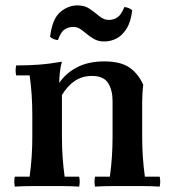

<svg xmlns="http://www.w3.org/2000/svg" viewBox="-20 -691 640 713"><path d="M35 2Q31 -17 35 -35H90Q95 -71 97.5 -107.5Q100 -144 100 -184V-264Q100 -343 90 -411H40Q36 -430 40 -448Q85 -448 125 -451Q165 -454 210 -462Q205 -446 202.5 -423.5Q200 -401 200 -383L210 -338V-184Q210 -144 212.5 -107.5Q215 -71 220 -35H274Q278 -17 274 2Q242 0 212.5 0Q183 0 155 0Q127 0 97.5 0Q68 0 35 2ZM333 2Q329 -17 333 -35H388Q393 -71 395.5 -107.5Q398 -144 398 -184V-317Q398 -356 381.5 -382.5Q365 -409 321 -409Q286 -409 258.5 -391Q231 -373 210 -338L200 -383Q224 -419 266 -441Q308 -463 367 -463Q428 -463 461 -440Q494 -417 512 -376Q510 -361 509 -344Q508 -327 508 -312V-184Q508 -144 510.5 -107.5Q513 -71 518 -35H573Q577 -17 573 2Q541 0 511.5 0Q482 0 453 0Q425 0 395.5 0Q366 0 333 2ZM442 -665Q459 -663 471 -653Q466 -610 450 -584.5Q434 -559 412.5 -548Q391 -537 367 -537Q346 -537 330.5 -545.5Q315 -554 302.5 -564.5Q290 -575 278.5 -583Q267 -591 253 -591Q235 -591 220.5 -582Q206 -573 195 -542Q178 -544 166 -554Q174 -621 203.5 -646Q233 -671 268 -671Q295 -671 314 -657.5Q333 -644 349.5 -630.5Q366 -617 384 -617Q402 -617 416 -626.5Q430 -636 442 -665Z"/></svg>

Font: Poltawski Nowy Medium
Style: Regular
Weight: 500
Version: Version 1.001;gftools[0.9.25]